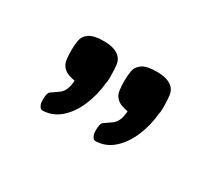

<svg xmlns="http://www.w3.org/2000/svg" viewBox="-46 -767 335 298"><g transform="rotate(30 121.0 -618.5)"><path d="M44 -548Q44 -548 42.5 -548.5Q41 -549 39 -552.5Q37 -556 37 -563Q37 -575 40.5 -577.5Q44 -580 44 -580Q44 -580 54 -587Q64 -594 65 -613Q59 -614 53.5 -616Q48 -618 44 -622Q39 -627 38 -635Q37 -643 37 -651Q37 -661 38.5 -669.5Q40 -678 48 -683.5Q56 -689 74 -689Q94 -689 103 -680Q108 -675 109 -667Q110 -659 110 -650Q110 -646 110 -642Q110 -638 109 -634Q107 -612 98.5 -592Q90 -572 76 -560Q62 -548 44 -548ZM139 -548Q139 -548 137.5 -548.5Q136 -549 134 -552.5Q132 -556 132 -563Q132 -575 135.5 -577.5Q139 -580 139 -580Q139 -580 149 -587Q159 -594 160 -613Q154 -614 148.5 -616Q143 -618 139 -622Q134 -627 133 -635Q132 -643 132 -651Q132 -661 133.5 -669.5Q135 -678 143 -683.5Q151 -689 169 -689Q189 -689 198 -680Q203 -675 204 -667Q205 -659 205 -650Q205 -646 205 -642Q205 -638 204 -634Q202 -612 193.5 -592Q185 -572 171 -560Q157 -548 139 -548Z"/></g></svg>

Font: Fredoka SemiCondensed Light
Style: Regular
Weight: 300
Width: 4
Designer: Ben Nathan
Foundry: Milena B. Brandão, Ben Nathan
Version: Version 2.001